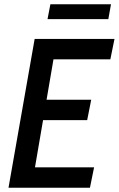

<svg xmlns="http://www.w3.org/2000/svg" viewBox="-20 -883 558 903"><path d="M422.5 -96 403 0H20L143 -700H518.5L499 -604H231.5L199 -414H409L390 -318H182.5L144.5 -96ZM203.5 -793 217 -863H502L489.5 -793Z"/></svg>

Font: Cabin Condensed Medium
Style: Italic
Weight: 500
Width: 3
Italic angle: -10°
Designer: Pablo Impallari
Foundry: Pablo Impallari. http://www.impallari.com Igino Marini. http://www.ikern.com
Version: Version 3.001; ttfautohint (v1.8.3)